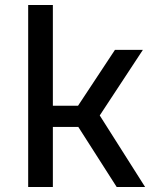

<svg xmlns="http://www.w3.org/2000/svg" viewBox="-20 -750 640 770"><path d="M93 0V-730H192V-326H293L441 -550H553L380 -287L562 0H448L294 -241H192V0Z"/></svg>

Font: JetBrainsMono NFM Medium
Style: Regular
Weight: 500
Monospace: yes
Designer: Philipp Nurullin, Konstantin Bulenkov
Foundry: JetBrains
Version: Version 2.304; ttfautohint (v1.8.4.7-5d5b);Nerd Fonts 3.3.0